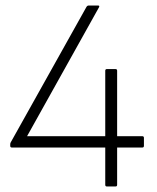

<svg xmlns="http://www.w3.org/2000/svg" viewBox="-20 -675 569 695"><path d="M367 0Q361 0 361 -6V-141H23Q17 -141 17 -147V-152Q17 -157 19 -160L293 -650Q296 -655 301 -655H335Q342 -655 338 -648L78 -182H361V-419Q361 -425 367 -425H398Q404 -425 404 -419V-182H495Q501 -182 501 -176V-147Q501 -141 495 -141H404V-6Q404 0 398 0Z"/></svg>

Font: Sofia Sans ExtraLight
Style: Regular
Weight: 250
Version: Version 4.100-B